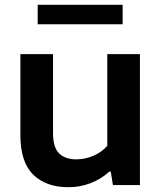

<svg xmlns="http://www.w3.org/2000/svg" viewBox="-20 -771 674 800"><path d="M65 -207.5V-545.5H201V-215Q201 -157 226.2 -132Q251.5 -107 298.5 -107Q333.5 -107 368.2 -121.5Q403 -136 427 -163.5V-545.5H563V0H450.5L441.5 -56H435.5Q401 -24.5 357.2 -7.8Q313.5 9 265 9Q172 9 118.5 -43.2Q65 -95.5 65 -207.5ZM137 -670V-751H491V-670Z"/></svg>

Font: Encode Sans Semi Expanded SmBd
Style: Regular
Weight: 600
Width: 6
Designer: Multiple Designers
Foundry: Impallari Type
Version: Version 2.000